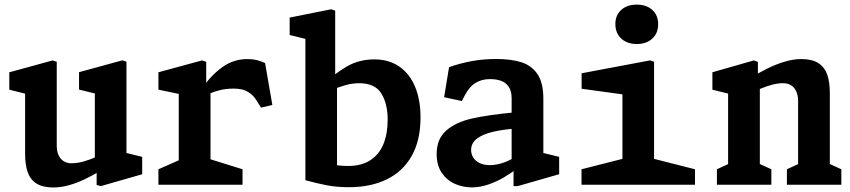

<svg xmlns="http://www.w3.org/2000/svg" viewBox="-20 -817 3760 849"><path d="M91 -138.5V-434.2L123.1 -394.9L21.1 -420.4V-497.3L212.8 -549.8L230.9 -543.8V-173Q230.9 -147 239.5 -129.5Q248.2 -112 262.7 -103.5Q277.2 -95.1 295.1 -95.1Q321.5 -95.1 348.5 -102.6Q375.4 -110.1 407.5 -123.9Q419 -128.6 431.6 -134.3V-66.3Q390.3 -41.3 354.1 -24.1Q317.8 -6.9 283.1 2.5Q248.3 12 215.6 12Q168.2 12 140.7 -5.9Q113.2 -23.8 102.1 -56.5Q91 -89.2 91 -138.5ZM407.3 -84.4 399.4 -97.5V-426L421.1 -398.3L329.5 -420.9V-497.8L521.2 -550.3L539.2 -544.3V-117.9L517.1 -145.9L608.7 -123.4V-46.5L425.7 6L407.3 0.6Z M680.5 -68.5 803.6 -122.8 770.4 -66.2V-434.6L802.8 -395.1L680.5 -420.5V-497.4L873.5 -549.9L891.8 -543.5V-441.9L910.8 -434.9V-66.7L878.2 -122.8L1052.5 -68.5V0H680.5ZM1012.9 -425.2Q979.6 -425.2 951.8 -418.2Q923.9 -411.2 903.5 -401.8Q883 -392.4 856.8 -377.8L873 -425.3Q912.8 -483.9 962.7 -519.8Q1012.6 -555.8 1074.3 -555.8Q1097.2 -555.8 1117 -550.8Q1136.8 -545.9 1152.2 -538.2L1184.3 -352.7L1134.2 -341.2L1114.8 -371.9Q1100.5 -395.2 1082.4 -406.9Q1064.2 -418.7 1048 -421.9Q1031.8 -425.2 1012.9 -425.2Z M1330.4 -20.1V-676.5L1362.4 -637L1260.9 -662.4V-739.3L1444.3 -776L1462.2 -770V-441.9L1470.3 -434.9V-33.6L1361.9 -119.7Q1399.2 -102.9 1436.5 -93Q1473.8 -83.1 1519.8 -83.1Q1578.1 -83.1 1617.1 -108.3Q1656.2 -133.5 1675.2 -179.3Q1694.2 -225.1 1694.2 -287.4Q1694.2 -358.9 1666 -404Q1637.9 -449 1568.4 -449Q1536.8 -449 1506.7 -440.2Q1476.6 -431.5 1437.2 -415.6Q1431.8 -413.1 1425.8 -410.5L1417.4 -448.2Q1458.4 -490.8 1512.8 -522.6Q1567.2 -554.4 1635.5 -554.4Q1699.6 -554.4 1745.6 -522.7Q1791.7 -490.9 1815.6 -433Q1839.5 -375.2 1839.5 -297.4Q1839.5 -197.3 1801 -128.4Q1762.4 -59.4 1691.1 -24.3Q1619.8 10.8 1522.2 10.8Q1469.3 10.8 1425.2 2.3Q1381.1 -6.2 1330.4 -20.1Z M2250.8 -83.9 2242.4 -97V-382.1Q2242.4 -414.3 2229.7 -433.1Q2216.9 -451.9 2195.6 -459.6Q2174.2 -467.3 2146.2 -467.2Q2110.4 -467.2 2082.7 -450.4Q2055 -433.7 2035.1 -394.9L2022.4 -370.2L1943.9 -387.1L1965.6 -519.9Q2012 -536.5 2063.4 -546.3Q2114.8 -556.1 2174.6 -556.1Q2242.1 -556.1 2287.2 -541.2Q2332.3 -526.2 2357.5 -488Q2382.6 -449.8 2382.6 -381.3V-118.3L2360.5 -145.9L2452.5 -123.5V-46.6L2269.1 6H2250.8ZM1910.8 -135.4Q1910.8 -202.5 1952.9 -239.5Q1995.1 -276.6 2067.2 -293Q2139.4 -309.3 2260.2 -320.6L2259.5 -248.5Q2202 -244.1 2158.4 -233.8Q2114.8 -223.5 2089 -204Q2063.2 -184.4 2063.2 -153.8Q2063.2 -135.2 2073 -119.8Q2082.9 -104.4 2101.6 -95.6Q2120.2 -86.8 2146.4 -86.8Q2175.3 -86.8 2208.3 -98.4Q2241.3 -110 2270.6 -131.7V-74.5Q2239.4 -51 2208.1 -32.6Q2176.8 -14.2 2139.9 -1.3Q2103.1 11.5 2065.9 11.5Q2025.8 11.5 1990.3 -4.6Q1954.9 -20.7 1932.8 -53.8Q1910.8 -87 1910.8 -135.4Z M2551.4 -68.5 2764.9 -122.8 2732.3 -66.7V-435L2764.3 -395.5L2551.8 -424.5V-493L2854.3 -549.9L2872.2 -543.9V-66.7L2839.7 -122.8L3053.2 -68.5V0H2551.4ZM2701 -710.1Q2701 -749.8 2727 -773.2Q2753 -796.6 2795.7 -796.6Q2838.3 -796.6 2864.3 -773.2Q2890.3 -749.8 2890.3 -710.1Q2890.3 -670 2864.3 -646.2Q2838.3 -622.3 2795.7 -622.3Q2767.7 -622.3 2746.3 -633.1Q2724.9 -643.8 2713 -663.8Q2701 -683.8 2701 -710.1Z M3459.6 -68.5 3542.2 -106.6 3509.1 -50.4V-370.8Q3509.1 -396.8 3500.2 -414.5Q3491.4 -432.2 3476.7 -440.6Q3461.9 -449.1 3444.1 -449.1Q3419.5 -449.1 3394.8 -442.6Q3370.2 -436.1 3338.8 -423.2Q3323.6 -416.8 3307.6 -409.3V-477.8Q3317 -483.5 3321.7 -486.1Q3326.4 -488.7 3335.8 -494.2Q3370.7 -514 3402.2 -527.4Q3433.8 -540.8 3464.3 -548.3Q3494.8 -555.8 3523.6 -555.8Q3571 -555.8 3598.7 -537.9Q3626.3 -520 3637.9 -487.2Q3649.4 -454.5 3649.4 -405.2V-50.8L3616.8 -106.6L3700.3 -68.5V0H3459.6ZM3150.1 -68.5 3232.8 -106.6 3199.6 -50.4V-434.6L3232 -395.1L3130.1 -420.5V-497.4L3313.5 -549.9L3331.4 -543.2V-441.9L3339.9 -434.9V-50.8L3307.3 -106.6L3390.8 -68.5V0H3150.1Z"/></svg>

Font: Monaspace Xenon Var ExtraLight
Style: Regular
Weight: 200
Designer: Riley Cran and the Lettermatic Team
Version: Version 1.200 (Monaspace Xenon Var)